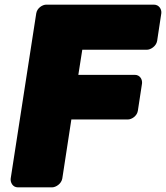

<svg xmlns="http://www.w3.org/2000/svg" viewBox="-20 -768 714 826"><path d="M530 -254C546 -254 569 -268 573 -291L591 -409C593 -425 583 -446 560 -446H317L334 -554H612C628 -554 652 -569 656 -592L674 -711C676 -727 665 -748 642 -748H179C163 -748 140 -734 136 -711L26 0C24 16 34 38 57 38H204C220 38 244 23 248 0L287 -254Z"/></svg>

Font: Asimov Print
Style: EIt
Weight: 500
Designer: Google
Version: Version 2.000980; 2014